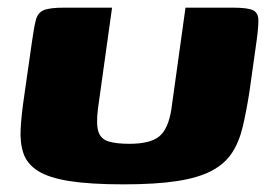

<svg xmlns="http://www.w3.org/2000/svg" viewBox="-20 -480 705 502"><path d="M632 -239Q624 -188 614.5 -148Q605 -108 586 -79.5Q567 -51 532.5 -33Q498 -15 442.5 -6.5Q387 2 303 2Q216 2 162 -6.5Q108 -15 79.5 -33Q51 -51 41.5 -78.5Q32 -106 34 -143Q36 -180 43 -227L64 -374Q69 -410 74 -428.5Q79 -447 94.5 -453.5Q110 -460 148 -460H273L236 -195Q231 -154 237.5 -135Q244 -116 264.5 -110Q285 -104 318 -104Q373 -104 396.5 -123.5Q420 -143 428 -194L465 -460H588Q627 -460 641 -453.5Q655 -447 655.5 -428.5Q656 -410 651 -374Z"/></svg>

Font: Genos ExtraBold
Style: Italic
Weight: 800
Italic angle: -8°
Version: Version 1.010